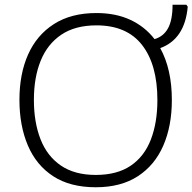

<svg xmlns="http://www.w3.org/2000/svg" viewBox="-20 -780 812 810"><path d="M705 -358Q705 -249 669 -166Q633 -83 561.5 -36.5Q490 10 384 10Q276 10 204.5 -36.5Q133 -83 97.5 -166.5Q62 -250 62 -359Q62 -468 98.5 -550Q135 -632 207.5 -678.5Q280 -725 387 -725Q468 -725 529.5 -696.5Q591 -668 632 -615Q670 -626 689 -661Q708 -696 708 -760H766L772 -752Q760 -615 656 -577Q705 -488 705 -358ZM123 -359Q123 -264 151 -192.5Q179 -121 237 -81.5Q295 -42 384 -42Q474 -42 531.5 -81Q589 -120 616.5 -191.5Q644 -263 644 -358Q644 -507 579.5 -590Q515 -673 387 -673Q297 -673 238.5 -633.5Q180 -594 151.5 -523.5Q123 -453 123 -359Z"/></svg>

Font: RS Noto Sans Light
Style: Regular
Weight: 300
Designer: Monotype Design Team
Foundry: Monotype Imaging Inc.
Version: Version 3.10